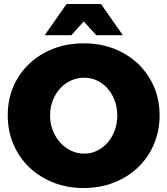

<svg xmlns="http://www.w3.org/2000/svg" viewBox="-20 -932 842 966"><path d="M401 -714Q484 -714 553.5 -687Q623 -660 674.5 -611Q726 -562 754.5 -496Q783 -430 783 -352Q783 -274 754.5 -206.5Q726 -139 674.5 -90Q623 -41 553.5 -13.5Q484 14 401 14Q318 14 248.5 -13.5Q179 -41 127.5 -90Q76 -139 47.5 -206Q19 -273 19 -352Q19 -431 47.5 -497Q76 -563 127.5 -611.5Q179 -660 248.5 -687Q318 -714 401 -714ZM404 -541Q369 -541 337.5 -527Q306 -513 282.5 -487Q259 -461 245.5 -426.5Q232 -392 232 -351Q232 -310 246 -275Q260 -240 283.5 -214Q307 -188 338 -173.5Q369 -159 404 -159Q438 -159 468 -173.5Q498 -188 521 -214Q544 -240 557 -275Q570 -310 570 -351Q570 -392 557 -426.5Q544 -461 521 -487Q498 -513 468 -527Q438 -541 404 -541ZM315 -912H488L598 -755H464L351 -880H452L339 -755H205Z"/></svg>

Font: Alexandria ExtraBold
Style: Regular
Weight: 800
Designer: Mohamed Gaber
Foundry: Kief Type Foundry
Version: Version 5.100